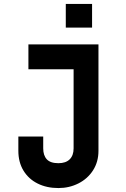

<svg xmlns="http://www.w3.org/2000/svg" viewBox="-20 -755 640 973"><path d="M446.6 -734.9V-615H313.4V-734.9ZM199 -63V-3Q199 32.6 217.2 52.3Q235.4 72 276 72Q313.6 72 333.3 52.3Q353 32.6 353 -3V-404H124V-530H479V9Q479 65.4 451.5 108.2Q424 151 377.5 174.5Q331 198 276 198Q217 198 171 175.2Q125 152.4 99 109.7Q73 67 73 9V-63Z"/></svg>

Font: Fliege Mono Thin
Style: Regular
Weight: 100
Version: Version 0.020;Glyphs 3.3 (3306)